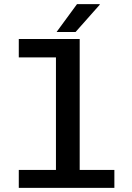

<svg xmlns="http://www.w3.org/2000/svg" viewBox="-20 -910 640 930"><path d="M251 0V-632H71V-721H366V0ZM71 0V-87H534V0ZM254 -755 353 -890H463V-887L346 -755Z"/></svg>

Font: Chivo Mono Medium Medium
Style: Regular
Weight: 500
Monospace: yes
Version: Version 1.008